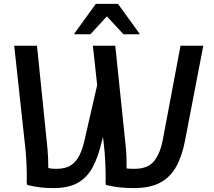

<svg xmlns="http://www.w3.org/2000/svg" viewBox="-20 -955 1097 986"><path d="M255 11Q219 11 188.5 7.5Q158 4 120 -5L117 -17Q118 -38 117.5 -68Q117 -98 115.5 -127.5Q114 -157 112 -177L53 -720H170L224 -190Q226 -170 227 -143Q228 -116 228 -92Q236 -90 246 -89Q256 -88 270 -88Q317 -88 345 -107Q373 -126 389 -159.5Q405 -193 415 -239L479 -518L457 -720H572L627 -190Q629 -169 629.5 -142Q630 -115 630 -90Q646 -88 670 -88Q740 -88 771.5 -128Q803 -168 816 -237L907 -720H1024L931 -237Q916 -156 885.5 -100.5Q855 -45 802.5 -17Q750 11 667 11Q630 11 596.5 7.5Q563 4 524 -5L522 -17Q523 -38 522.5 -67.5Q522 -97 520.5 -126Q519 -155 517 -177L509 -252L502 -225Q484 -149 456 -96.5Q428 -44 380 -16.5Q332 11 255 11ZM362 -779V-783L472 -935H586L696 -783V-779H614L529 -871L444 -779Z"/></svg>

Font: Kufam Medium
Style: Regular
Weight: 500
Designer: Wael Morcos, Artur Schmal
Foundry: Original Type
Version: Version 1.300; ttfautohint (v1.8.3)